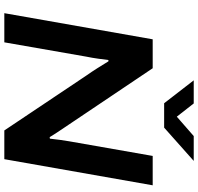

<svg xmlns="http://www.w3.org/2000/svg" viewBox="-34 -883 917 889"><g transform="rotate(90 424.5 -438.5)"><path d="M41 0 162 -687H296L556 -300Q562 -291 572.5 -275.5Q583 -260 594.5 -242.5Q606 -225 615 -210L622 -211Q624 -230 627.5 -256.5Q631 -283 634 -299L702 -687H838L717 0H584L329 -381Q314 -402 295 -432Q276 -462 264 -482H258Q256 -466 252 -436.5Q248 -407 242 -378L176 0ZM725 -877 571 -740H458L352 -877H459L545 -767H484L610 -877Z"/></g></svg>

Font: Archivo SemiExpanded SemiBold
Style: Italic
Weight: 600
Width: 6
Italic angle: -10°
Designer: Hector Gatti
Foundry: Omnibus-Type
Version: Version 2.001